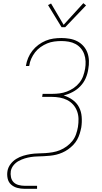

<svg xmlns="http://www.w3.org/2000/svg" viewBox="-20 -982 640 1207"><path d="M135 205Q111 205 88.5 199Q66 193 49.5 178Q33 163 28 140Q23 117 27 93Q31 70 46 50Q61 30 82 17Q103 4 126.5 -3Q150 -10 172.5 -13.5Q195 -17 218.5 -17.5Q242 -18 265 -19.5Q288 -21 311.5 -25Q335 -29 357 -38Q379 -47 399.5 -62Q420 -77 435 -96Q450 -115 458 -138Q466 -161 470 -184Q474 -209 473.5 -234.5Q473 -260 464.5 -283Q456 -306 440 -324Q424 -342 402.5 -353Q381 -364 356 -368.5Q331 -373 305 -373H245L248 -392H309Q332 -392 355 -395Q378 -398 400.5 -406.5Q423 -415 443.5 -429Q464 -443 479.5 -462.5Q495 -482 503 -504.5Q511 -527 515 -550Q519 -573 518 -596.5Q517 -620 509.5 -641Q502 -662 488 -678.5Q474 -695 454.5 -705.5Q435 -716 412 -720Q389 -724 366 -724Q344 -724 321 -721Q298 -718 276.5 -709Q255 -700 235 -686Q215 -672 200.5 -653Q186 -634 176.5 -613Q167 -592 164 -569Q164 -568 163.5 -568Q163 -568 163 -567H143Q143 -568 143 -568.5Q143 -569 143 -569Q147 -594 157 -618Q167 -642 183.5 -663Q200 -684 221.5 -700Q243 -716 267 -726Q291 -736 316 -739.5Q341 -743 366 -743Q392 -743 418 -738.5Q444 -734 466 -722.5Q488 -711 504.5 -692.5Q521 -674 529.5 -650.5Q538 -627 539 -600.5Q540 -574 535 -548Q531 -519 519 -491Q507 -463 485.5 -440.5Q464 -418 436.5 -403.5Q409 -389 380 -382Q410 -373 436 -354.5Q462 -336 476.5 -308.5Q491 -281 493.5 -247.5Q496 -214 491 -181Q487 -161 481 -141.5Q475 -122 465 -104Q455 -86 440 -70.5Q425 -55 408 -43Q391 -31 371.5 -22.5Q352 -14 333 -9.5Q314 -5 294 -3Q274 -1 254 0Q234 1 214.5 1.5Q195 2 175 5Q155 8 135.5 14Q116 20 97.5 30Q79 40 65.5 56.5Q52 73 48 93Q45 112 49 131.5Q53 151 65.5 163.5Q78 176 97 181Q116 186 135 186H213V205ZM367 -811 282 -950 301 -960 380 -826 504 -962 521 -948 390 -811Z"/></svg>

Font: Iosevka Curly ThExObl
Style: Regular
Weight: 100
Width: 7
Italic angle: -9°
Monospace: yes
Designer: Belleve Invis
Foundry: Belleve Invis
Version: Version 11.1.0; ttfautohint (v1.8.3)